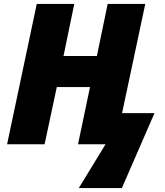

<svg xmlns="http://www.w3.org/2000/svg" viewBox="-20 -734 840 977"><path d="M766.1 -158.2 600.1 223.1H380.9L517.1 0H377L438 -291H269L207 0H16.1L167 -713.9H357.9L303.2 -449.2H473.1L527.8 -713.9H719.2L601.1 -158.2Z"/></svg>

Font: Open Sans Extrabold
Style: Italic
Weight: 800
Italic angle: -12°
Foundry: Ascender Corporation
Version: Version 1.10